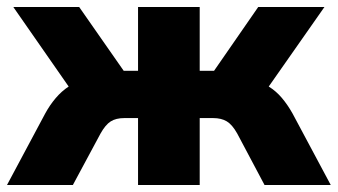

<svg xmlns="http://www.w3.org/2000/svg" viewBox="-33 -528 964 548"><path d="M-13 0 96 -204Q109 -228 126 -248Q143 -268 163 -281L5 -508H193L320 -326H361V-508H537V-326H578L704 -508H893L734 -281Q755 -268 771.5 -248.5Q788 -229 802 -204L911 0H722L644 -147Q630 -172 614.5 -181.5Q599 -191 575 -191H537V0H361V-191H322Q298 -191 283 -181.5Q268 -172 254 -147L175 0Z"/></svg>

Font: Mulish Black
Style: Regular
Weight: 900
Designer: Vernon Adams
Foundry: Vernon Adams
Version: Version 3.603; ttfautohint (v1.8.3)